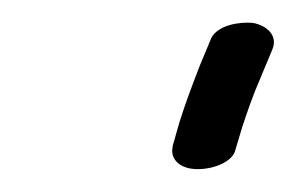

<svg xmlns="http://www.w3.org/2000/svg" viewBox="-20 -612 260 168"><path d="M186 -481 192 -501C196 -513 201 -528 208 -544L218 -568C224 -581 213 -590 201 -592C189 -593 171 -590 165 -579L155 -555C148 -537 142 -521 137 -505L131 -484V-483C129 -474 136 -464 153 -464C168 -464 184 -471 186 -481Z"/></svg>

Font: Stray Cat
Style: BdCnObl
Weight: 700
Version: Version 1.0